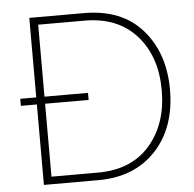

<svg xmlns="http://www.w3.org/2000/svg" viewBox="-51 -762 821 813"><g transform="rotate(-5 359.5 -355.0)"><path d="M335 -710Q496 -710 583 -610.5Q670 -511 670 -356Q670 -194 579 -97Q488 0 335 0H103V-342H35V-372H103V-710ZM335 -32Q478 -32 556.5 -122.5Q635 -213 635 -356Q635 -500 555.5 -589Q476 -678 335 -678H138V-372H323V-342H138V-32Z"/></g></svg>

Font: Raleway-v4020 ExtraLight
Style: Regular
Weight: 275
Designer: Matt McInerney, Pablo Impallari, Rodrigo Fuenzalida
Foundry: Matt McInerney, Pablo Impallari, Rodrigo Fuenzalida
Version: Version 4.020;PS 004.020;hotconv 1.0.88;makeotf.lib2.5.64775